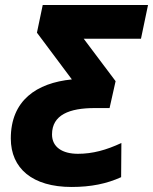

<svg xmlns="http://www.w3.org/2000/svg" viewBox="-20 -734 609 764"><path d="M265 10C342 10 405 -3 462 -29L463 -165C403 -137 349 -122 290 -122C229 -122 187 -148 187 -199C187 -277 256 -304 357 -304H416L440 -411L313 -580H541L569 -714H150L127 -604L266 -418C125 -404 23 -334 23 -183C23 -64 109 10 265 10Z"/></svg>

Font: Noto Sans SemiCondensed ExtraBold
Style: Italic
Weight: 800
Width: 4
Italic angle: -12°
Designer: Monotype Design Team
Foundry: Monotype Imaging Inc.
Version: Version 2.013